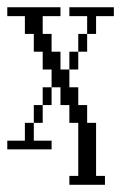

<svg xmlns="http://www.w3.org/2000/svg" viewBox="-20 -410 357 527"><path d="M0 0V-23.9H48.3V-72.8H72.8V-23.9H121.6V0ZM72.8 -72.8V-121.6H97.2V-72.8ZM97.2 -121.6V-170.4H121.6V-121.6ZM170.4 -219.2V-268.1H194.8V-219.2ZM194.8 -268.1V-316.9H219.2V-268.1ZM170.4 97.2V72.8H194.8V-72.8H170.4V-121.6H146V-170.4H121.6V-219.2H97.2V-268.1H72.8V-316.9H48.3V-365.7H0V-390.1H146V-365.7H97.2V-316.9H121.6V-268.1H146V-219.2H170.4V-170.4H194.8V-121.6H219.2V-72.8H243.7V72.8H268.1V97.2ZM219.2 -316.9V-365.7H170.4V-390.1H292.5V-365.7H243.7V-316.9Z"/></svg>

Font: FS Mondwest Regular
Style: Regular
Weight: 400
Designer: NZWStudios2024
Foundry: https://fontstruct.com
Version: Version 1.0